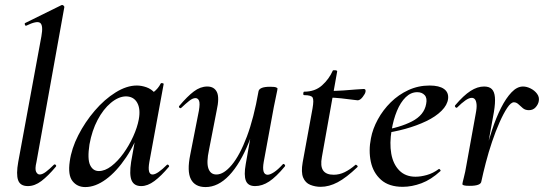

<svg xmlns="http://www.w3.org/2000/svg" viewBox="-20 -746 2207 779"><path d="M93 9Q62 9 53.5 -15Q45 -39 54 -89L148 -599Q156 -643 143 -653Q130 -663 87 -642Q83 -640 81 -646Q79 -652 83 -653L229 -725Q234 -727 238 -723Q242 -719 241 -717L128 -89Q121 -60 126.5 -49Q132 -38 141 -38Q152 -38 166.5 -49Q181 -60 198 -77Q202 -81 206 -77Q210 -73 206 -69Q175 -32 148 -11.5Q121 9 93 9Z M326 13Q293 13 274 -11.5Q255 -36 263 -91Q270 -143 297.5 -197Q325 -251 364.5 -297Q404 -343 449 -371Q494 -399 535 -399Q554 -399 574 -392Q594 -385 608.5 -368.5Q623 -352 625 -326L571 -357Q586 -359 604 -373Q622 -387 632 -407Q634 -410 639.5 -408.5Q645 -407 644 -405L586 -89Q577 -38 599 -38Q609 -38 624 -48.5Q639 -59 657 -77Q660 -80 664 -76Q668 -72 665 -69Q634 -32 606.5 -11.5Q579 9 553 9Q524 9 514 -14Q504 -37 512 -89L537 -229L557 -246Q531 -166 492 -108Q453 -50 410 -18.5Q367 13 326 13ZM381 -52Q406 -52 432 -72Q458 -92 481 -124Q504 -156 520.5 -192.5Q537 -229 543 -261Q551 -304 536.5 -329.5Q522 -355 490 -355Q460 -354 429.5 -328.5Q399 -303 376 -259.5Q353 -216 343 -160Q334 -101 345.5 -76.5Q357 -52 381 -52Z M814 13Q771 13 754.5 -19Q738 -51 752 -119L787 -297Q792 -327 787.5 -337.5Q783 -348 773 -348Q762 -348 748 -337Q734 -326 716 -309Q712 -305 708 -309Q704 -313 708 -317Q740 -355 766.5 -375Q793 -395 821 -395Q849 -395 860 -372.5Q871 -350 859 -297L828 -138Q817 -87 825.5 -62.5Q834 -38 858 -38Q888 -38 920.5 -77Q953 -116 981.5 -191.5Q1010 -267 1029 -376L1045 -375Q1025 -257 990 -169.5Q955 -82 910 -34.5Q865 13 814 13ZM1015 9Q986 9 977.5 -13Q969 -35 977 -80L1029 -376Q1033 -394 1076 -394Q1094 -394 1100 -391.5Q1106 -389 1106 -387Q1106 -383 1101 -360.5Q1096 -338 1091 -312L1050 -89Q1041 -37 1066 -37Q1076 -37 1092 -47.5Q1108 -58 1127 -79Q1130 -83 1134.5 -78.5Q1139 -74 1135 -70Q1100 -28 1072 -9.5Q1044 9 1015 9Z M1281 12Q1259 12 1239 4Q1219 -4 1210 -25.5Q1201 -47 1208 -87L1248 -306Q1254 -340 1248.5 -350Q1243 -360 1214 -360Q1210 -360 1210.5 -367Q1211 -374 1214 -374Q1258 -374 1286.5 -399.5Q1315 -425 1330 -459Q1331 -462 1340 -461Q1349 -460 1348 -456L1286 -109Q1279 -72 1291 -54.5Q1303 -37 1334 -37Q1357 -37 1378.5 -47.5Q1400 -58 1422 -77Q1424 -79 1428.5 -75Q1433 -71 1430 -68Q1385 -25 1350 -6.5Q1315 12 1281 12ZM1431 -339Q1429 -339 1410 -341.5Q1391 -344 1364.5 -347Q1338 -350 1311 -350L1313 -377Q1344 -377 1373 -379Q1402 -381 1424.5 -383Q1447 -385 1456 -385Q1461 -385 1462.5 -381.5Q1464 -378 1463 -374Q1462 -366 1451.5 -352.5Q1441 -339 1431 -339Z M1614 12Q1558 12 1526 -16.5Q1494 -45 1484.5 -90Q1475 -135 1485 -185Q1492 -223 1513 -261.5Q1534 -300 1565.5 -331Q1597 -362 1637 -380.5Q1677 -399 1723 -399Q1762 -399 1781.5 -385Q1801 -371 1798 -345Q1795 -320 1771.5 -296.5Q1748 -273 1709.5 -254.5Q1671 -236 1624 -223Q1577 -210 1527 -204L1529 -217Q1602 -228 1651.5 -253.5Q1701 -279 1709 -324Q1714 -348 1703 -360Q1692 -372 1673 -372Q1647 -372 1626 -351.5Q1605 -331 1590.5 -296Q1576 -261 1569 -218Q1560 -165 1567.5 -122.5Q1575 -80 1600 -54.5Q1625 -29 1666 -29Q1687 -29 1712 -36Q1737 -43 1760 -60Q1762 -62 1765.5 -58Q1769 -54 1767 -52Q1729 -17 1690 -2.5Q1651 12 1614 12Z M1933 -10 1923 -11Q1933 -62 1946.5 -115.5Q1960 -169 1976.5 -219Q1993 -269 2013 -308.5Q2033 -348 2055.5 -371.5Q2078 -395 2102 -395Q2117 -395 2133 -387Q2149 -379 2159 -365.5Q2169 -352 2166 -336Q2164 -323 2153.5 -311Q2143 -299 2126 -299Q2111 -299 2101.5 -307Q2092 -315 2083.5 -323Q2075 -331 2065 -331Q2053 -331 2038 -308.5Q2023 -286 2007 -250Q1991 -214 1976.5 -171Q1962 -128 1951 -85.5Q1940 -43 1933 -10ZM1886 8Q1868 8 1862 6Q1856 4 1856 1Q1856 -3 1862 -26Q1868 -49 1872 -74L1910 -284Q1915 -309 1913.5 -323Q1912 -337 1907 -343Q1902 -349 1894 -349Q1883 -349 1868 -338.5Q1853 -328 1835 -310Q1832 -307 1828 -311Q1824 -315 1827 -319Q1861 -359 1889 -377Q1917 -395 1944 -395Q1965 -395 1975.5 -384.5Q1986 -374 1988 -351.5Q1990 -329 1984 -292L1933 -10Q1931 8 1886 8Z"/></svg>

Font: Cormorant Garamond Light SemiBold
Style: Italic
Weight: 600
Italic angle: -10°
Version: Version 4.001